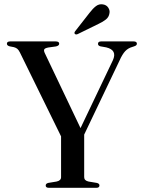

<svg xmlns="http://www.w3.org/2000/svg" viewBox="-20 -898 681 918"><path d="M455.5 -11.5Q455.5 0 440.5 0H214Q198.5 0 198.5 -11Q198.5 -20.5 211 -23.5L250.5 -30Q272 -34.5 272 -51V-246L75 -647.5Q69 -659.5 62.5 -664.8Q56 -670 46.5 -672.5L26 -676.5Q13 -680 13 -689Q13 -700 29 -700H246Q263 -700 263 -689Q263 -679.5 247.5 -676L211.5 -671Q195.5 -668 192 -662.5Q188.5 -657 193.5 -645.5L365 -285.5L519.5 -609.5Q542 -658.5 488 -671.5L460 -676.5Q448.5 -679.5 448.5 -688.5Q448.5 -700 464 -700H618.5Q634.5 -700 634.5 -689Q634.5 -680.5 621.5 -676.5L612.5 -673.5Q592.5 -668 578.8 -653.5Q565 -639 551 -607.5L382.5 -254.5V-51Q382.5 -34.5 403.5 -30L442.5 -23.5Q455.5 -20.5 455.5 -11.5ZM408 -836.5Q424 -857.5 439 -868.8Q454 -880 472 -877Q489 -874.5 497.5 -861.5Q506 -848.5 503.5 -835.5Q501 -816.5 486.5 -805Q472 -793.5 451.5 -784L351.5 -735Q342 -731 337.5 -736.5Q333.5 -741 340 -749.5Z"/></svg>

Font: Fraunces 72pt
Style: Regular
Weight: 400
Version: Version 1.000;[0bf87f6ff]